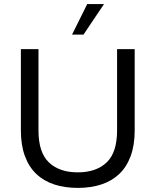

<svg xmlns="http://www.w3.org/2000/svg" viewBox="-20 -908 760 938"><path d="M360 10Q296 10 244.5 -7Q193 -24 157 -58.5Q121 -93 101.5 -146Q82 -199 82 -271V-668H168V-271Q168 -163 219 -114.5Q270 -66 360 -66Q450 -66 501 -114.5Q552 -163 552 -271V-668H638V-271Q638 -199 618.5 -146Q599 -93 563 -58.5Q527 -24 475.5 -7Q424 10 360 10ZM332 -739 406 -888H488L388 -739Z"/></svg>

Font: Gantari
Style: Regular
Weight: 400
Designer: Anugrah Pasau
Foundry: Lafontype
Version: Version 1.000; ttfautohint (v1.8.4)